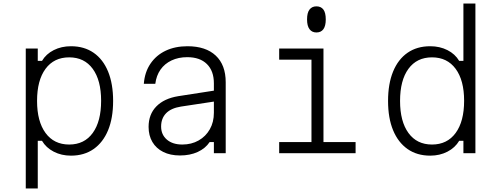

<svg xmlns="http://www.w3.org/2000/svg" viewBox="-20 -868 2840 1088"><path d="M126 200V-593H194V-523H218Q241 -562 284.5 -584Q328 -606 382 -606Q457 -606 510.5 -569Q564 -532 592.5 -462.5Q621 -393 621 -296Q621 -199 592.5 -130Q564 -61 510.5 -23.5Q457 14 382 14Q328 14 284.5 -8.5Q241 -31 218 -70H194V200ZM372 -49Q458 -49 505.5 -114.5Q553 -180 553 -297Q553 -413 505.5 -478Q458 -543 372 -543Q286 -543 238 -478Q190 -413 190 -296Q190 -180 238 -114.5Q286 -49 372 -49Z M1203 -356V-294L1005 -264Q949 -255 921 -226Q893 -197 893 -151Q893 -105 925.5 -77Q958 -49 1013 -49Q1065 -49 1105.5 -72Q1146 -95 1169 -135.5Q1192 -176 1192 -229V-396Q1192 -466 1152.5 -505Q1113 -544 1041 -544Q991 -544 952 -525.5Q913 -507 889.5 -473.5Q866 -440 860 -393H795Q800 -459 832.5 -507Q865 -555 918.5 -580.5Q972 -606 1042 -606Q1146 -606 1202.5 -553Q1259 -500 1259 -402V0H1192V-63H1168Q1144 -27 1100.5 -7Q1057 13 1000 13Q945 13 905 -7Q865 -27 843.5 -63.5Q822 -100 822 -149Q822 -220 866 -265Q910 -310 990 -323Z M1562 -593H1813V-63H1995V0H1562V-63H1745V-530H1562ZM1773 -684Q1748 -684 1734 -702.5Q1720 -721 1720 -758Q1720 -796 1734 -814Q1748 -832 1773 -832Q1799 -832 1812.5 -814Q1826 -796 1826 -758Q1826 -721 1812.5 -702.5Q1799 -684 1773 -684Z M2418 14Q2343 14 2289.5 -23.5Q2236 -61 2207.5 -130Q2179 -199 2179 -296Q2179 -393 2207.5 -462.5Q2236 -532 2289.5 -569Q2343 -606 2418 -606Q2472 -606 2515.5 -584Q2559 -562 2582 -523H2606V-848H2674V0H2606V-70H2582Q2559 -31 2515.5 -8.5Q2472 14 2418 14ZM2428 -49Q2514 -49 2562 -114.5Q2610 -180 2610 -297Q2610 -413 2562 -478Q2514 -543 2428 -543Q2342 -543 2294.5 -478Q2247 -413 2247 -296Q2247 -180 2294.5 -114.5Q2342 -49 2428 -49Z"/></svg>

Font: Martian Mono SemiExpanded ExtraLight
Style: Regular
Weight: 250
Monospace: yes
Version: Version 0.930